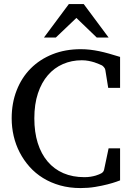

<svg xmlns="http://www.w3.org/2000/svg" viewBox="-20 -936 667 972"><path d="M587.9 -22.9Q585.9 -22 568.8 -15.9Q551.8 -9.8 524.4 -2.7Q497.1 4.4 461.7 10.3Q426.3 16.1 388.2 16.1Q332 16.1 284.4 2.7Q236.8 -10.7 198 -34.7Q159.2 -58.6 129.6 -91.8Q100.1 -125 79.8 -164.1Q59.6 -203.1 49.3 -247.1Q39.1 -291 39.1 -336.9Q39.1 -414.6 64.5 -479Q89.8 -543.5 135.7 -589.6Q181.6 -635.7 246.1 -661.4Q310.5 -687 389.2 -687Q413.6 -687 436.3 -684.3Q459 -681.6 482.4 -676.8Q505.9 -671.9 531.7 -664.6Q557.6 -657.2 587.9 -647.9V-491.2H527.8L513.2 -582Q512.2 -588.9 506.3 -595.7Q500.5 -602.5 496.1 -605Q490.2 -607.4 480.7 -611.8Q471.2 -616.2 458 -620.4Q444.8 -624.5 428.7 -627.7Q412.6 -630.9 394 -630.9Q342.8 -630.9 298.8 -611.8Q254.9 -592.8 222.7 -555.7Q190.4 -518.6 172.1 -463.6Q153.8 -408.7 153.8 -336.9Q153.8 -267.1 171.1 -211.9Q188.5 -156.7 221.2 -118.2Q253.9 -79.6 300.8 -59.3Q347.7 -39.1 407.2 -39.1Q424.8 -39.1 439.2 -41.5Q453.6 -43.9 464.4 -47.1Q475.1 -50.3 481 -53Q486.8 -55.7 487.8 -56.2Q495.6 -59.1 500.5 -64.5Q505.4 -69.8 506.8 -76.2L529.8 -185.1H587.9ZM469.7 -746.1 366.7 -845.2 262.7 -746.1H202.6L328.6 -915.5H403.8L529.8 -746.1Z"/></svg>

Font: Charis SIL Afr
Style: Regular
Weight: 400
Foundry: SIL International
Version: Version 5.000